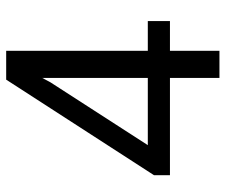

<svg xmlns="http://www.w3.org/2000/svg" viewBox="-76 -676 751 640"><g transform="rotate(-90 300.0 -355.5)"><path d="M451.2 -238.8V-710.9H355L36.6 -218.3V-165H360.8V0H451.2V-165H550.3V-238.8ZM136.7 -238.8 346.2 -563.5 360.8 -590.8V-238.8Z"/></g></svg>

Font: RobotoMono Nerd Font
Style: Regular
Weight: 400
Monospace: yes
Designer: Google
Version: Version 3.000;Nerd Fonts 3.2.1